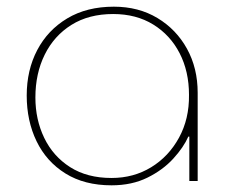

<svg xmlns="http://www.w3.org/2000/svg" viewBox="-20 -542 697 575"><path d="M314 13Q233 13 176 -22.5Q119 -58 89.5 -119Q60 -180 60 -256Q60 -332 91.5 -392Q123 -452 181.5 -487Q240 -522 321 -522Q395 -522 451.5 -488Q508 -454 540 -396Q572 -338 572 -264V0H547V-133H544Q530 -101 499 -67Q468 -33 421.5 -10Q375 13 314 13ZM314 -9Q380 -9 432.5 -41Q485 -73 516 -129.5Q547 -186 546 -258Q546 -328 518 -382.5Q490 -437 439 -468.5Q388 -500 319 -500Q246 -500 194 -467.5Q142 -435 114 -378.5Q86 -322 86 -250Q86 -184 112.5 -129Q139 -74 190 -41.5Q241 -9 314 -9Z"/></svg>

Font: MuseoModerno SemiBold Thin
Style: Regular
Weight: 250
Version: Version 1.001